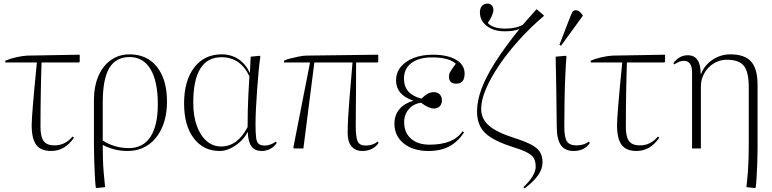

<svg xmlns="http://www.w3.org/2000/svg" viewBox="-20 -825 4293 1067"><path d="M264 14Q207 14 181.5 -20Q156 -54 156 -130Q156 -156 163 -242Q170 -328 185 -478H9L10 -488Q35 -499 71 -507Q107 -515 132 -516L423 -521V-482L419 -478H211Q210 -456 209 -416Q208 -376 207 -325.5Q206 -275 205.5 -221.5Q205 -168 205 -119Q205 -64 223 -40.5Q241 -17 283 -17Q342 -17 383 -66L391 -60Q341 14 264 14Z M517 220 512 216Q509 189 507 149.5Q505 110 503.5 64.5Q502 19 502 -26V-266Q502 -344 526.5 -401.5Q551 -459 596 -491Q641 -523 700 -523Q797 -523 852.5 -453Q908 -383 908 -261Q908 -178 880.5 -116Q853 -54 804 -20Q755 14 688 14Q616 14 552 -19H551Q551 22 552 57.5Q553 93 556 130Q559 167 564 215ZM696 -2Q775 -2 816 -64.5Q857 -127 857 -246Q857 -373 816.5 -440.5Q776 -508 700 -508Q624 -508 587.5 -447Q551 -386 551 -256V-44Q616 -2 696 -2Z M1201 14Q1110 14 1056.5 -57Q1003 -128 1003 -250Q1003 -376 1059 -449.5Q1115 -523 1212 -523Q1264 -523 1304.5 -496.5Q1345 -470 1367 -422H1369L1373 -510L1423 -515L1427 -511Q1422 -480 1417.5 -431Q1413 -382 1409 -327.5Q1405 -273 1402.5 -222.5Q1400 -172 1400 -136Q1400 -84 1403.5 -58.5Q1407 -33 1419 -24.5Q1431 -16 1454 -16Q1467 -16 1483 -22Q1499 -28 1513 -38L1518 -31Q1505 -10 1482.5 2Q1460 14 1434 14Q1397 14 1378 -11Q1359 -36 1357 -90H1355Q1340 -60 1314 -36.5Q1288 -13 1258.5 0.5Q1229 14 1201 14ZM1209 -11Q1300 -11 1356 -119Q1356 -169 1357 -209Q1358 -249 1360 -293.5Q1362 -338 1366 -401Q1316 -507 1211 -507Q1054 -507 1054 -254Q1054 -181 1073.5 -126.5Q1093 -72 1128 -41.5Q1163 -11 1209 -11Z M1994 14Q1955 14 1933.5 -11.5Q1912 -37 1912 -83Q1912 -125 1915 -176.5Q1918 -228 1922.5 -282.5Q1927 -337 1931.5 -388Q1936 -439 1939 -478H1727L1666 0H1614L1610 -4L1703 -478H1558L1559 -488Q1569 -494 1592.5 -500Q1616 -506 1641.5 -511Q1667 -516 1683 -516L2082 -521V-482L2078 -478H1959Q1959 -389 1958.5 -326.5Q1958 -264 1957.5 -216.5Q1957 -169 1957 -126Q1957 -61 1968 -38.5Q1979 -16 2012 -16Q2051 -16 2079 -38L2084 -31Q2071 -10 2047 2Q2023 14 1994 14Z M2361 14Q2276 14 2224 -27.5Q2172 -69 2172 -138Q2172 -185 2199 -217.5Q2226 -250 2276 -265V-266Q2181 -298 2181 -378Q2181 -421 2207 -453Q2233 -485 2279 -503Q2325 -521 2385 -521Q2467 -521 2514.5 -493Q2562 -465 2562 -416Q2562 -360 2516 -360Q2475 -360 2475 -399Q2475 -413 2482.5 -426.5Q2490 -440 2513 -471Q2475 -506 2381 -506Q2308 -506 2266.5 -475Q2225 -444 2225 -388Q2225 -301 2322 -277Q2343 -297 2358.5 -305Q2374 -313 2390 -313Q2411 -313 2423.5 -300.5Q2436 -288 2436 -268Q2436 -247 2424 -234.5Q2412 -222 2390 -222Q2363 -222 2320 -254Q2279 -249 2252.5 -219Q2226 -189 2226 -146Q2226 -88 2264 -54.5Q2302 -21 2367 -21Q2500 -21 2550 -95L2559 -90Q2525 -37 2477 -11.5Q2429 14 2361 14Z M2895 222 2889 215Q2921 185 2939 155.5Q2957 126 2957 102Q2957 72 2946.5 54Q2936 36 2906.5 21Q2877 6 2818 -12Q2749 -35 2708 -61Q2667 -87 2649 -122Q2631 -157 2631 -206Q2631 -264 2655.5 -330.5Q2680 -397 2732 -479Q2784 -561 2867 -664Q2837 -651 2785 -651Q2724 -651 2685.5 -680.5Q2647 -710 2647 -757Q2647 -779 2658.5 -792Q2670 -805 2689 -805Q2703 -805 2712.5 -795Q2722 -785 2722 -770Q2722 -757 2713.5 -737Q2705 -717 2691 -698Q2702 -683 2727.5 -674.5Q2753 -666 2787 -666Q2844 -666 2884 -686Q2909 -715 2926 -733.5Q2943 -752 2962 -774L3002 -740V-736Q2927 -672 2863.5 -601.5Q2800 -531 2753 -461Q2706 -391 2680 -329.5Q2654 -268 2654 -221Q2654 -165 2696.5 -127.5Q2739 -90 2836 -59Q2899 -39 2933.5 -20.5Q2968 -2 2981.5 21Q2995 44 2995 78Q2995 148 2895 222Z M3168 14Q3119 14 3096.5 -19Q3074 -52 3074 -122Q3074 -132 3073.5 -162Q3073 -192 3072.5 -233.5Q3072 -275 3071.5 -320Q3071 -365 3070 -405.5Q3069 -446 3068.5 -474.5Q3068 -503 3068 -510L3124 -515L3128 -511Q3125 -477 3122 -415Q3119 -353 3117.5 -276.5Q3116 -200 3116 -122Q3116 -62 3130.5 -39.5Q3145 -17 3184 -17Q3224 -17 3253 -38L3258 -31Q3229 14 3168 14ZM3098 -571 3089 -576 3149 -732Q3157 -751 3161.5 -759.5Q3166 -768 3181 -768Q3190 -768 3198.5 -762Q3207 -756 3218 -741V-736Z M3517 14Q3460 14 3434.5 -20Q3409 -54 3409 -130Q3409 -156 3416 -242Q3423 -328 3438 -478H3262L3263 -488Q3288 -499 3324 -507Q3360 -515 3385 -516L3676 -521V-482L3672 -478H3464Q3463 -456 3462 -416Q3461 -376 3460 -325.5Q3459 -275 3458.5 -221.5Q3458 -168 3458 -119Q3458 -64 3476 -40.5Q3494 -17 3536 -17Q3595 -17 3636 -66L3644 -60Q3594 14 3517 14Z M4176 220 4128 215Q4134 162 4136.5 125.5Q4139 89 4140 57Q4141 25 4141 -15V-342Q4141 -425 4114 -459Q4087 -493 4019 -493Q3980 -493 3947 -473Q3914 -453 3894.5 -419Q3875 -385 3875 -344V0H3826V-423Q3826 -487 3780 -487Q3756 -487 3728 -467L3722 -474Q3755 -518 3802 -518Q3874 -518 3874 -414H3876Q3895 -463 3940 -493Q3985 -523 4039 -523Q4118 -523 4154 -483Q4190 -443 4190 -354V-1Q4190 36 4188.5 76.5Q4187 117 4185 153.5Q4183 190 4180 216Z"/></svg>

Font: Literata 72pt ExtraLight
Style: Regular
Weight: 200
Designer: Latin by Veronika Burian and Jose Scaglione. Greek by Irene Vlachou. Cyrillic by Vera Evstafieva.
Foundry: TypeTogether
Version: Version 3.002